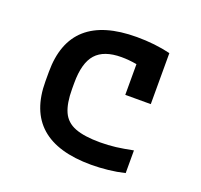

<svg xmlns="http://www.w3.org/2000/svg" viewBox="-100 -642 800 764"><g transform="rotate(20 300.0 -260.0)"><path d="M358 10Q74 10 74 -240V-280Q74 -530 356 -530Q433 -530 499 -514V-298H391V-428Q357 -434 326 -434Q252 -434 218 -396Q184 -358 184 -273V-248Q184 -187 200 -151.5Q216 -116 255 -101Q294 -86 361 -86Q396 -86 427.5 -90Q459 -94 499 -102V-6Q466 2 429.5 6Q393 10 358 10Z"/></g></svg>

Font: M PLUS Code Latin 60 Medium
Style: Regular
Weight: 500
Width: 7
Monospace: yes
Designer: Coji Morishita
Foundry: UNDERFOREST DESIGN
Version: Version 1.005; ttfautohint (v1.8.3)